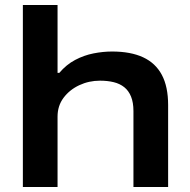

<svg xmlns="http://www.w3.org/2000/svg" viewBox="-20 -744 756 764"><path d="M71 0V-724H209V-454H216Q244 -487 279 -505.5Q314 -524 352 -531.5Q390 -539 426 -539Q500 -539 549.5 -516Q599 -493 624 -446Q649 -399 649 -326V0H511V-302Q511 -336 501.5 -359.5Q492 -383 474.5 -397Q457 -411 432.5 -417Q408 -423 378 -423Q334 -423 295.5 -405Q257 -387 233 -355Q209 -323 209 -280V0Z"/></svg>

Font: Archivo SemiBold Expanded SemiBold
Style: Regular
Weight: 600
Width: 7
Version: Version 2.001